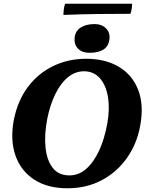

<svg xmlns="http://www.w3.org/2000/svg" viewBox="-20 -1000 782 1029"><path d="M341 9Q234 9 162.5 -38Q91 -85 62.5 -167.5Q34 -250 54 -357Q74 -459 128.5 -532.5Q183 -606 264 -645.5Q345 -685 442 -685Q546 -685 618.5 -641Q691 -597 721.5 -516Q752 -435 731 -324Q713 -227 659 -151.5Q605 -76 524 -33.5Q443 9 341 9ZM352 -60Q402 -60 442 -95Q482 -130 511 -192.5Q540 -255 555 -338Q569 -417 558.5 -480.5Q548 -544 515 -581Q482 -618 430 -618Q383 -618 344 -586Q305 -554 276.5 -496Q248 -438 233 -362Q217 -278 224 -209.5Q231 -141 262.5 -100.5Q294 -60 352 -60ZM459 -717Q420 -717 398 -739.5Q376 -762 380 -799Q384 -834 412.5 -852.5Q441 -871 487 -871Q525 -871 548.5 -847.5Q572 -824 566 -786Q556 -717 459 -717ZM320 -920Q320 -933 322 -950Q324 -967 329 -980H688Q688 -969 686 -954.5Q684 -940 679 -926Q594 -926 505 -925Q416 -924 320 -920Z"/></svg>

Font: Vollkorn ExtraBold
Style: Italic
Weight: 800
Italic angle: -11°
Designer: Friedrich Althausen
Foundry: Friedrich Althausen
Version: Version 5.000; ttfautohint (v1.8.3)